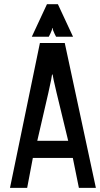

<svg xmlns="http://www.w3.org/2000/svg" viewBox="-20 -908 483 928"><path d="M309.6 -227.5Q234.4 -534.2 234.4 -546.9V-547.9H231.4V-546.9Q231.4 -530.3 160.2 -227.5ZM28.3 0 172.9 -700.2H293L443.4 0H361.3L332 -144.5H138.7L111.3 0ZM251 -730.5Q251 -730.5 244.1 -744.1Q234.4 -763.7 234.4 -772.5H232.4Q232.4 -763.7 222.7 -744.1L215.8 -730.5H133.8L207 -887.7H259.8L333 -730.5Z"/></svg>

Font: Vancouver Drive
Style: Bold
Weight: 700
Designer: Valery Zaveryaev
Foundry: Cyreal (www.cyreal.org)
Version: Version 1.01